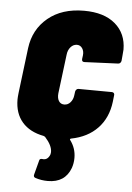

<svg xmlns="http://www.w3.org/2000/svg" viewBox="-52 -564 542 789"><g transform="rotate(5 219.0 -170.0)"><path d="M421 -321 282 -315Q271 -315 272 -327L274 -342Q276 -359 268 -371Q260 -383 246 -383Q231 -383 220 -370.5Q209 -358 207 -339L187 -178Q185 -158 192.5 -146Q200 -134 215 -134Q230 -134 240.5 -146Q251 -158 253 -176L255 -191Q256 -196 259.5 -199.5Q263 -203 268 -203L406 -202Q411 -202 414 -198.5Q417 -195 416 -190L413 -163Q405 -96 364 -53Q323 -10 255 3Q249 5 252 9Q276 41 276 81Q276 103 269 123Q246 185 175 185Q148 185 124 177Q114 174 117 163L132 106Q133 95 146 97Q166 100 176 77Q178 69 178 65Q178 38 148 5L142 2Q84 -9 53 -45Q22 -81 22 -138Q22 -147 24 -165L47 -352Q57 -430 114.5 -477.5Q172 -525 263 -525Q346 -525 392 -485.5Q438 -446 438 -380Q438 -373 436 -355L434 -333Q433 -328 429.5 -324.5Q426 -321 421 -321Z"/></g></svg>

Font: Barlow Condensed ExtraBold
Style: Italic
Weight: 800
Width: 3
Italic angle: -7°
Designer: Jeremy Tribby
Foundry: Tribby Type
Version: Version 1.408